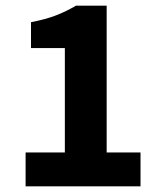

<svg xmlns="http://www.w3.org/2000/svg" viewBox="-20 -655 568 675"><path d="M70 0V-119H208V-486H89V-577Q141 -587 177 -601Q213 -615 247 -635H355V-119H474V0Z"/></svg>

Font: TypoPRO Source Sans Pro
Style: Bold
Weight: 700
Designer: Paul D. Hunt
Foundry: Adobe Systems Incorporated
Version: Version 2.020;PS 2.000;hotconv 1.0.86;makeotf.lib2.5.63406